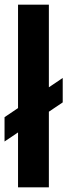

<svg xmlns="http://www.w3.org/2000/svg" viewBox="-20 -805 294 825"><path d="M-0.5 -197 249.5 -365V-470L-0.5 -301.5ZM57.5 0H190V-785H57.5Z"/></svg>

Font: Anybody SemiCondensed SemiBold
Style: Regular
Weight: 600
Width: 4
Version: Version 1.113;gftools[0.9.25]